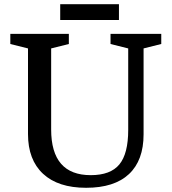

<svg xmlns="http://www.w3.org/2000/svg" viewBox="-20 -881 816 912"><path d="M589 -264V-651L505 -672V-720H746V-672L662 -651V-243Q662 -119 592.5 -54Q523 11 389 11Q256 11 184.5 -55.5Q113 -122 113 -244V-651L29 -672V-720H307V-672L223 -651V-266Q223 -49 411 -49Q505 -49 547 -100Q589 -151 589 -264ZM266 -786V-861H545V-786Z"/></svg>

Font: Domine Medium
Style: Regular
Weight: 500
Designer: Pablo Impallari, Rodrigo Fuenzalida, Brenda Gallo
Foundry: Pablo Impallari, Rodrigo Fuenzalida, Brenda Gallo
Version: Version 2.000